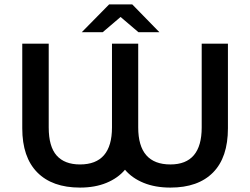

<svg xmlns="http://www.w3.org/2000/svg" viewBox="-20 -842 1135 871"><path d="M1014 -644V-260Q1014 -128 946.5 -59.5Q879 9 753 9Q684 9 631.5 -12.5Q579 -34 547 -72Q515 -34 463 -12.5Q411 9 343 9Q217 9 149 -60Q81 -129 81 -260V-644H201V-264Q201 -177 237 -136.5Q273 -96 343 -96Q488 -96 488 -264V-644H607V-264Q607 -96 753 -96Q895 -96 895 -264V-644ZM608 -696 527 -765 446 -696H351L475 -822H580L703 -696Z"/></svg>

Font: Montserrat Ace
Style: Bold
Weight: 600
Designer: Julieta Ulanovsky
Foundry: Julieta Ulanovsky
Version: Version 1